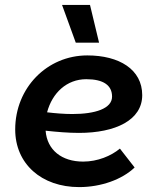

<svg xmlns="http://www.w3.org/2000/svg" viewBox="-20 -753 646 783"><path d="M303 10C392 10 478 -21 529 -70L469 -147C433 -117 378 -94 319 -94C232 -94 172 -141 166 -220C212 -215 258 -211 302 -211C451 -211 560 -263 560 -365C560 -470 466 -527 336 -527C172 -527 42 -395 42 -225C42 -85 149 10 303 10ZM289 -579H384L347 -733H233ZM172 -295C193 -374 252 -430 332 -430C402 -430 437 -405 437 -359C437 -310 368 -288 275 -288C241 -288 206 -291 172 -295Z"/></svg>

Font: Fixel Display 20240404 SemiBold
Style: Italic
Weight: 600
Italic angle: -10°
Designer: AlfaBravo + MacPaw
Foundry: Kyrylo Tkachov, Marchela Mozhyna, Serhii Makarenko, Maria Weinstein, Zakhar Kryvoshyya
Version: Version 1.211;Glyphs 3.2 (3225)